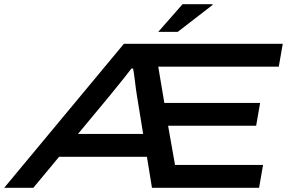

<svg xmlns="http://www.w3.org/2000/svg" viewBox="-63 -896 1374 916"><path d="M-43 0 528 -687H1286L1267 -578H692L721 -405H1178L1159 -296H739L772 -109H1192L1173 0H662L638 -148H219L96 0ZM309 -257H620L590 -441Q588 -452 585.5 -471.5Q583 -491 580.5 -511.5Q578 -532 575.5 -548.5Q573 -565 572 -569H564Q549 -549 529 -524Q509 -499 490.5 -476.5Q472 -454 461 -440ZM692 -744 808 -876H950L952 -873L785 -744Z"/></svg>

Font: Archivo Expanded Medium
Style: Italic
Weight: 500
Width: 7
Italic angle: -10°
Designer: Hector Gatti
Foundry: Omnibus-Type
Version: Version 2.001